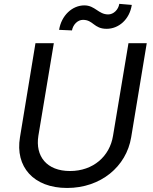

<svg xmlns="http://www.w3.org/2000/svg" viewBox="-20 -948 780 981"><path d="M636.4 -727.3 557.5 -254.3C540.8 -149.5 456.3 -74.2 337.7 -74.2C218.8 -74.2 159.4 -149.5 176.1 -254.3L255 -727.3H161.2L82 -246.4C56.8 -96.6 150.6 12.4 322.8 12.4C494.7 12.4 625.4 -96.6 650.2 -246.4L729.8 -727.3ZM282 -795.5 347.7 -792.6C353.3 -822.8 377.1 -846.6 403.8 -846.6C457 -846.6 458.8 -800.8 524.9 -800.8C585.9 -800.8 641.7 -847.7 653.4 -922.9L589.5 -928.3C584.9 -898.4 560 -874.3 533 -874.3C482.6 -874.3 465.9 -920.5 410.9 -920.5C349.4 -920.5 293.7 -869.3 282 -795.5Z"/></svg>

Font: Margiela Sans Text
Style: Italic
Weight: 400
Italic angle: -9.39999°
Designer: Stefan Endress, Andreas Faust
Version: Version 1.100;FEAKit 1.0